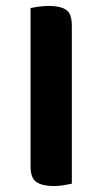

<svg xmlns="http://www.w3.org/2000/svg" viewBox="-20 -619 345 647"><path d="M145 -599Q182 -599 202 -586.5Q222 -574 222 -533V0Q214 2 196 5Q178 8 161 8Q124 8 103.5 -5Q83 -18 83 -58V-592Q92 -594 109.5 -596.5Q127 -599 145 -599Z"/></svg>

Font: Baloo Paaji 2
Style: Bold
Weight: 700
Designer: Shuchita Grover, Noopur Datye and Ek Type
Foundry: Ek Type
Version: Version 1.640;hotconv 1.0.111;makeotfexe 2.5.65597; ttfautoh